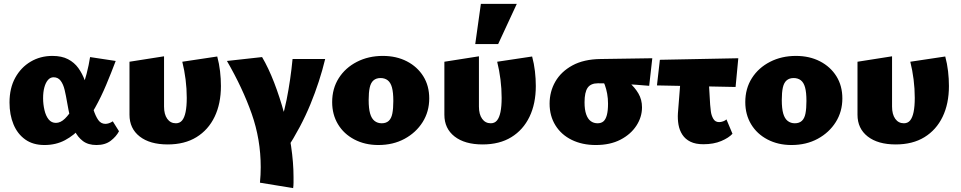

<svg xmlns="http://www.w3.org/2000/svg" viewBox="-20 -731 4951 989"><path d="M209 16Q150 16 110 -12.5Q70 -41 49.5 -90.5Q29 -140 29 -203Q29 -277 58.5 -330.5Q88 -384 138 -413.5Q188 -443 250 -443Q298 -443 330.5 -426Q363 -409 383.5 -380.5Q404 -352 417 -316.5Q430 -281 439 -246Q450 -202 461 -167.5Q472 -133 486 -113Q500 -93 523 -93Q531 -93 540.5 -96Q550 -99 561 -106L593 -55Q579 -28 550.5 -6Q522 16 477 16Q434 16 407 -4.5Q380 -25 364.5 -57.5Q349 -90 340.5 -128.5Q332 -167 326 -202Q320 -238 313 -267.5Q306 -297 292.5 -315Q279 -333 256 -333Q239 -333 227 -319Q215 -305 208.5 -281Q202 -257 202 -225Q202 -194 209 -164Q216 -134 230.5 -116Q245 -98 268 -98Q292 -98 314.5 -120Q337 -142 358 -178Q379 -214 396.5 -259Q414 -304 426 -350.5Q438 -397 444 -437L576 -417Q553 -356 527 -294Q501 -232 470 -176.5Q439 -121 400.5 -77.5Q362 -34 315 -9Q268 16 209 16Z M844 13Q752 13 699.5 -28Q647 -69 647 -140V-413L825 -441V-182Q825 -142 841.5 -119Q858 -96 886 -96Q906 -96 918 -110.5Q930 -125 936 -154Q942 -183 942 -227Q942 -274 936 -321.5Q930 -369 919 -413L1099 -440Q1109 -403 1113.5 -364Q1118 -325 1118 -288Q1118 -197 1085.5 -129.5Q1053 -62 992 -24.5Q931 13 844 13Z M1490 238 1319 210Q1321 189 1322 169.5Q1323 150 1323 130Q1323 -13 1276.5 -145Q1230 -277 1149 -417L1330 -437Q1363 -381 1392 -306Q1421 -231 1444 -146.5Q1467 -62 1479.5 22.5Q1492 107 1492 181Q1492 195 1492 209.5Q1492 224 1490 238ZM1487 -427H1655Q1627 -311 1579 -194Q1531 -77 1455 40L1392 -9Q1436 -114 1456.5 -218Q1477 -322 1487 -427Z M1929 16Q1860 16 1805.5 -12.5Q1751 -41 1721 -91Q1691 -141 1691 -205Q1691 -275 1725 -328.5Q1759 -382 1818.5 -412.5Q1878 -443 1952 -443Q2022 -443 2076 -415Q2130 -387 2160.5 -338Q2191 -289 2191 -224Q2191 -156 2157 -102Q2123 -48 2064 -16Q2005 16 1929 16ZM1946 -96Q1969 -96 1982.5 -108.5Q1996 -121 2001 -146.5Q2006 -172 2006 -211Q2006 -255 1999 -280.5Q1992 -306 1977 -317.5Q1962 -329 1940 -329Q1918 -329 1904 -317Q1890 -305 1884.5 -280Q1879 -255 1879 -216Q1879 -172 1886.5 -146Q1894 -120 1909.5 -108Q1925 -96 1946 -96Z M2466 13Q2374 13 2321.5 -28Q2269 -69 2269 -140V-413L2447 -441V-182Q2447 -142 2463.5 -119Q2480 -96 2508 -96Q2528 -96 2540 -110.5Q2552 -125 2558 -154Q2564 -183 2564 -227Q2564 -274 2558 -321.5Q2552 -369 2541 -413L2721 -440Q2731 -403 2735.5 -364Q2740 -325 2740 -288Q2740 -197 2707.5 -129.5Q2675 -62 2614 -24.5Q2553 13 2466 13ZM2428 -504 2457 -711H2642L2546 -504Z M3049 16Q2979 16 2925 -10.5Q2871 -37 2841 -85.5Q2811 -134 2811 -197Q2811 -259 2840.5 -310.5Q2870 -362 2928.5 -394Q2987 -426 3074 -427L3340 -431L3324 -289Q3257 -295 3192 -298.5Q3127 -302 3060 -302Q3023 -302 3007 -279Q2991 -256 2991 -204Q2991 -166 2999.5 -142Q3008 -118 3023 -107Q3038 -96 3058 -96Q3077 -96 3088.5 -106Q3100 -116 3106 -138.5Q3112 -161 3112 -197Q3112 -224 3107.5 -248.5Q3103 -273 3095.5 -293.5Q3088 -314 3078 -326L3155 -355Q3190 -333 3220 -307Q3250 -281 3268.5 -249.5Q3287 -218 3287 -178Q3287 -128 3258 -83.5Q3229 -39 3176 -11.5Q3123 16 3049 16Z M3364 -291 3379 -423 3783 -431 3769 -283ZM3472 -148 3493 -414H3625L3638 -192Q3639 -180 3641.5 -158.5Q3644 -137 3654 -119.5Q3664 -102 3684 -102Q3694 -102 3705 -106Q3716 -110 3722 -116L3753 -42Q3734 -21 3695 -4.5Q3656 12 3603 12Q3563 12 3536.5 -1Q3510 -14 3495 -37Q3480 -60 3475 -88.5Q3470 -117 3472 -148Z M4057 16Q3988 16 3933.5 -12.5Q3879 -41 3849 -91Q3819 -141 3819 -205Q3819 -275 3853 -328.5Q3887 -382 3946.5 -412.5Q4006 -443 4080 -443Q4150 -443 4204 -415Q4258 -387 4288.5 -338Q4319 -289 4319 -224Q4319 -156 4285 -102Q4251 -48 4192 -16Q4133 16 4057 16ZM4074 -96Q4097 -96 4110.5 -108.5Q4124 -121 4129 -146.5Q4134 -172 4134 -211Q4134 -255 4127 -280.5Q4120 -306 4105 -317.5Q4090 -329 4068 -329Q4046 -329 4032 -317Q4018 -305 4012.5 -280Q4007 -255 4007 -216Q4007 -172 4014.5 -146Q4022 -120 4037.5 -108Q4053 -96 4074 -96Z M4594 13Q4502 13 4449.5 -28Q4397 -69 4397 -140V-413L4575 -441V-182Q4575 -142 4591.5 -119Q4608 -96 4636 -96Q4656 -96 4668 -110.5Q4680 -125 4686 -154Q4692 -183 4692 -227Q4692 -274 4686 -321.5Q4680 -369 4669 -413L4849 -440Q4859 -403 4863.5 -364Q4868 -325 4868 -288Q4868 -197 4835.5 -129.5Q4803 -62 4742 -24.5Q4681 13 4594 13Z"/></svg>

Font: Ysabeau Office Black
Style: Regular
Weight: 900
Designer: Christian Thalmann (Catharsis Fonts)
Version: Version 2.001;gftools[0.9.30]; featfreeze: tnum,lnum,ss02